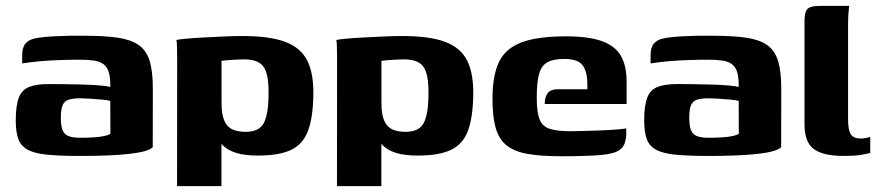

<svg xmlns="http://www.w3.org/2000/svg" viewBox="-20 -525 2980 652"><path d="M253.2 4.6Q183.3 4.6 139.9 0.3Q96.6 -3.9 73.5 -16.9Q50.3 -29.8 41.9 -53.8Q33.5 -77.8 33.5 -115.9Q33.5 -166.9 44 -193.6Q54.4 -220.2 79.3 -229.9Q104.2 -239.6 145.8 -239.6Q171.5 -239.6 203.8 -239.1Q236.1 -238.6 267.4 -237.7Q298.8 -236.7 322.6 -234.5Q346.5 -232.4 354.5 -229.7Q354.9 -260.6 349.7 -278.8Q344.5 -297.1 332 -306.6Q319.6 -316.1 299.6 -319.2Q279.7 -322.3 250.8 -322.3Q216.5 -322.3 181.6 -321Q146.6 -319.8 114.4 -316.9Q82.2 -314 55.3 -309.6V-337.9Q55.3 -364.5 67.1 -377.8Q78.9 -391 99.8 -394.7Q123 -399.7 168.3 -402Q213.5 -404.3 266.5 -403.6Q334.4 -403.6 379.5 -397.1Q424.5 -390.5 450.8 -372.2Q477.1 -354 488.1 -318.4Q499 -282.7 499 -224.3L498.7 -25Q482.8 -9.6 419.5 -2.5Q356.2 4.6 253.2 4.6ZM252.5 -57.2Q279.5 -57.2 299.5 -58.6Q319.4 -60 333.2 -62.9Q347 -65.8 354.9 -70.3L354.5 -182.5Q344.5 -185.1 324.7 -186.9Q304.9 -188.7 285.1 -189.9Q265.3 -191.2 253.7 -191.2Q230 -191.2 214.9 -187.1Q199.8 -183 193.2 -168.9Q186.6 -154.9 186.6 -125.9Q186.6 -100.6 191.6 -85.4Q196.7 -70.2 210.8 -63.7Q224.9 -57.2 252.5 -57.2Z M581.3 107 581.6 -322.7Q581.6 -346.9 581.1 -365.8Q580.6 -384.7 578.9 -389.3Q587.3 -391.3 613 -393.7Q638.8 -396 672.8 -397.8Q706.8 -399.7 741.7 -401.2Q776.5 -402.7 803.7 -402.7Q897.3 -402.7 950.2 -382.3Q1003 -361.8 1024.5 -317Q1046 -272.3 1044 -198.2Q1042.4 -122.7 1025.1 -78.5Q1007.7 -34.3 967.4 -15.5Q927.2 3.3 855.5 3.3Q812.4 3.3 783.2 -5.4Q754 -14.1 736.8 -31.5Q719.7 -48.9 710.8 -74L732 -83.2V107ZM813.8 -77.3Q861.1 -77.3 876.5 -108.5Q892 -139.7 892 -207Q892.9 -271.8 875.4 -297.6Q857.8 -323.4 808.9 -323.4Q797.4 -323.4 783 -322.6Q768.6 -321.8 755.1 -320.8Q741.6 -319.9 732.3 -318.6V-176.1Q732.3 -135.4 742.2 -114.1Q752.1 -92.8 770.3 -85.1Q788.4 -77.3 813.8 -77.3Z M1124.3 107 1124.6 -322.7Q1124.6 -346.9 1124.1 -365.8Q1123.6 -384.7 1121.9 -389.3Q1130.3 -391.3 1156 -393.7Q1181.8 -396 1215.8 -397.8Q1249.8 -399.7 1284.7 -401.2Q1319.5 -402.7 1346.7 -402.7Q1440.3 -402.7 1493.2 -382.3Q1546 -361.8 1567.5 -317Q1589 -272.3 1587 -198.2Q1585.4 -122.7 1568.1 -78.5Q1550.7 -34.3 1510.4 -15.5Q1470.2 3.3 1398.5 3.3Q1355.4 3.3 1326.2 -5.4Q1297 -14.1 1279.8 -31.5Q1262.7 -48.9 1253.8 -74L1275 -83.2V107ZM1356.8 -77.3Q1404.1 -77.3 1419.5 -108.5Q1435 -139.7 1435 -207Q1435.9 -271.8 1418.4 -297.6Q1400.8 -323.4 1351.9 -323.4Q1340.4 -323.4 1326 -322.6Q1311.6 -321.8 1298.1 -320.8Q1284.6 -319.9 1275.3 -318.6V-176.1Q1275.3 -135.4 1285.2 -114.1Q1295.1 -92.8 1313.3 -85.1Q1331.4 -77.3 1356.8 -77.3Z M1885.8 5.6Q1816.3 5.6 1771 -2.5Q1725.7 -10.7 1699.7 -31.8Q1673.8 -52.9 1663.1 -91Q1652.4 -129.1 1652.4 -189.7Q1652.4 -267.6 1674.1 -313.8Q1695.8 -360 1750.2 -380.8Q1804.6 -401.6 1902 -401.6Q1978.3 -401.6 2023.3 -385.6Q2068.3 -369.6 2088.1 -335.9Q2107.8 -302.1 2107.8 -249.3V-171.9H1829.7Q1829.7 -193.4 1839.2 -207.7Q1848.7 -221.9 1874.6 -221.9H1974.7L1974.4 -243.2Q1973.7 -284.2 1957.5 -304.5Q1941.3 -324.8 1895.8 -324.8Q1858.6 -324.8 1838.5 -313.3Q1818.3 -301.9 1810.5 -273.4Q1802.7 -245 1802.7 -192.4Q1802.7 -144.3 1812.2 -120Q1821.7 -95.7 1846.6 -87.6Q1871.6 -79.4 1918.2 -79.4Q1935.4 -79.4 1964.3 -80.3Q1993.2 -81.1 2023.8 -82.3Q2054.5 -83.6 2077.8 -85.6Q2101.2 -87.5 2106.7 -89.1V-70.7Q2106.7 -56.8 2102.3 -41.2Q2097.8 -25.5 2084.7 -16.4Q2066.5 -2.4 2018.3 1.6Q1970.1 5.6 1885.8 5.6Z M2387.2 4.6Q2317.3 4.6 2273.9 0.3Q2230.6 -3.9 2207.5 -16.9Q2184.3 -29.8 2175.9 -53.8Q2167.5 -77.8 2167.5 -115.9Q2167.5 -166.9 2178 -193.6Q2188.4 -220.2 2213.3 -229.9Q2238.2 -239.6 2279.8 -239.6Q2305.5 -239.6 2337.8 -239.1Q2370.1 -238.6 2401.4 -237.7Q2432.8 -236.7 2456.6 -234.5Q2480.5 -232.4 2488.5 -229.7Q2488.9 -260.6 2483.7 -278.8Q2478.5 -297.1 2466 -306.6Q2453.6 -316.1 2433.6 -319.2Q2413.7 -322.3 2384.8 -322.3Q2350.5 -322.3 2315.6 -321Q2280.6 -319.8 2248.4 -316.9Q2216.2 -314 2189.3 -309.6V-337.9Q2189.3 -364.5 2201.1 -377.8Q2212.9 -391 2233.8 -394.7Q2257 -399.7 2302.3 -402Q2347.5 -404.3 2400.5 -403.6Q2468.4 -403.6 2513.5 -397.1Q2558.5 -390.5 2584.8 -372.2Q2611.1 -354 2622.1 -318.4Q2633 -282.7 2633 -224.3L2632.7 -25Q2616.8 -9.6 2553.5 -2.5Q2490.2 4.6 2387.2 4.6ZM2386.5 -57.2Q2413.5 -57.2 2433.5 -58.6Q2453.4 -60 2467.2 -62.9Q2481 -65.8 2488.9 -70.3L2488.5 -182.5Q2478.5 -185.1 2458.7 -186.9Q2438.9 -188.7 2419.1 -189.9Q2399.3 -191.2 2387.7 -191.2Q2364 -191.2 2348.9 -187.1Q2333.8 -183 2327.2 -168.9Q2320.6 -154.9 2320.6 -125.9Q2320.6 -100.6 2325.6 -85.4Q2330.7 -70.2 2344.8 -63.7Q2358.9 -57.2 2386.5 -57.2Z M2844.3 4.4Q2774.1 4.4 2743 -19.3Q2712 -42.9 2712 -102.6V-451Q2712 -473.5 2716.1 -485Q2720.2 -496.6 2732.1 -500.8Q2744.1 -505 2767.3 -505H2863.7Q2863 -501.6 2861.4 -482.7Q2859.9 -463.8 2859.9 -441.3V-120Q2859.9 -84.4 2868.9 -69.5Q2878 -54.6 2903.3 -54.6Q2912.4 -54.6 2922.5 -56.8Q2932.5 -59 2935.2 -60.3V-5.4Q2928.1 -4.4 2909.2 0Q2890.2 4.4 2844.3 4.4Z"/></svg>

Font: Genos Thin
Style: Regular
Weight: 100
Designer: Robert E. Leuschke
Foundry: Robert E. Leuschke
Version: Version 1.010